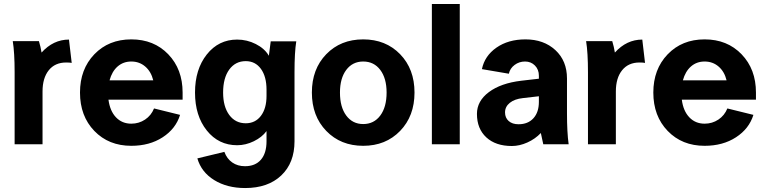

<svg xmlns="http://www.w3.org/2000/svg" viewBox="-20 -722 3832 961"><path d="M43.9 -516.1H174.8Q183.6 -487.3 188 -459Q246.6 -523.9 325.2 -523.9L338.9 -407.2Q329.1 -409.2 311 -409.2Q255.4 -409.2 224.1 -370.4Q192.9 -331.5 192.9 -264.2V0H53.2V-359.9Q53.2 -459 43.9 -516.1Z M380.4 -258.8Q380.4 -375.5 452.1 -450.2Q523.9 -524.9 637.2 -524.9Q750.5 -524.9 822.3 -450.2Q894 -375.5 894 -258.8V-223.1H522.9Q530.3 -166.5 560.5 -134.8Q590.8 -103 637.2 -103Q675.3 -103 706.1 -123.5Q736.8 -144 751 -179.2L881.3 -147Q859.9 -77.6 794.2 -34.9Q728.5 7.8 637.2 7.8Q523.9 7.8 452.1 -66.7Q380.4 -141.1 380.4 -258.8ZM637.2 -414.1Q597.2 -414.1 568.8 -389.4Q540.5 -364.7 528.3 -319.8H747.1Q736.3 -363.8 707 -388.9Q677.7 -414.1 637.2 -414.1Z M1314 -15.1V-65.9Q1291.5 -35.2 1250.5 -15.1Q1209.5 4.9 1167 4.9Q1074.2 4.9 1015.1 -68.8Q956.1 -142.6 956.1 -258.8Q956.1 -375 1015.1 -449.5Q1074.2 -523.9 1167 -523.9Q1216.3 -523.9 1260.5 -501.5Q1304.7 -479 1325.7 -442.9Q1327.6 -461.9 1335 -515.1H1462.9Q1454.1 -460 1454.1 -361.8V-15.1Q1454.1 93.3 1387.7 156.2Q1321.3 219.2 1207 219.2Q1116.7 219.2 1052.2 179.4Q987.8 139.6 967.8 70.8L1103 38.1Q1115.7 72.8 1142.6 91.3Q1169.4 109.9 1206.1 109.9Q1257.8 109.9 1285.9 77.4Q1314 44.9 1314 -15.1ZM1096.7 -258.8Q1096.7 -188.5 1127.4 -146.7Q1158.2 -105 1210 -105Q1257.8 -105 1285.9 -142.1Q1314 -179.2 1314 -242.2V-272.9Q1314 -338.9 1285.9 -377.4Q1257.8 -416 1210 -416Q1158.2 -416 1127.4 -373.8Q1096.7 -331.5 1096.7 -258.8Z M1982.7 -450.7Q2054.7 -376.5 2054.7 -258.8Q2054.7 -141.1 1982.7 -66.7Q1910.6 7.8 1797.9 7.8Q1685.1 7.8 1613 -66.7Q1541 -141.1 1541 -258.8Q1541 -376.5 1613 -450.7Q1685.1 -524.9 1797.9 -524.9Q1910.6 -524.9 1982.7 -450.7ZM1681.6 -258.8Q1681.6 -186 1713.1 -143.6Q1744.6 -101.1 1797.9 -101.1Q1851.6 -101.1 1883.3 -143.6Q1915 -186 1915 -258.8Q1915 -330.1 1883.3 -372.1Q1851.6 -414.1 1797.9 -414.1Q1744.6 -414.1 1713.1 -372.1Q1681.6 -330.1 1681.6 -258.8Z M2141.6 0V-702.1H2281.2V0Z M2826.2 0H2699.2Q2698.7 -2.9 2693.1 -28.1Q2687.5 -53.2 2687 -56.2Q2658.7 -26.4 2619.4 -8.8Q2580.1 8.8 2542 8.8Q2460.9 8.8 2414.1 -34.4Q2367.2 -77.6 2367.2 -151.9Q2367.2 -216.3 2427 -261Q2486.8 -305.7 2588.9 -317.9L2677.2 -328.1V-342.8Q2677.2 -374 2657.5 -394Q2637.7 -414.1 2607.9 -414.1Q2578.6 -414.1 2555.7 -397Q2532.7 -379.9 2526.9 -353L2392.1 -376Q2405.8 -442.4 2464.8 -483.6Q2523.9 -524.9 2609.9 -524.9Q2701.7 -524.9 2759.8 -471.2Q2817.9 -417.5 2817.9 -329.1V-154.8Q2817.9 -59.6 2826.2 0ZM2575.2 -100.1Q2622.6 -100.1 2649.9 -130.1Q2677.2 -160.2 2677.2 -211.9V-240.2L2597.2 -231Q2555.7 -226.6 2531.7 -207.3Q2507.8 -188 2507.8 -159.2Q2507.8 -132.3 2526.1 -116.2Q2544.4 -100.1 2575.2 -100.1Z M2913.6 -516.1H3044.4Q3053.2 -487.3 3057.6 -459Q3116.2 -523.9 3194.8 -523.9L3208.5 -407.2Q3198.7 -409.2 3180.7 -409.2Q3125 -409.2 3093.8 -370.4Q3062.5 -331.5 3062.5 -264.2V0H2922.9V-359.9Q2922.9 -459 2913.6 -516.1Z M3250 -258.8Q3250 -375.5 3321.8 -450.2Q3393.6 -524.9 3506.8 -524.9Q3620.1 -524.9 3691.9 -450.2Q3763.7 -375.5 3763.7 -258.8V-223.1H3392.6Q3399.9 -166.5 3430.2 -134.8Q3460.4 -103 3506.8 -103Q3544.9 -103 3575.7 -123.5Q3606.4 -144 3620.6 -179.2L3751 -147Q3729.5 -77.6 3663.8 -34.9Q3598.1 7.8 3506.8 7.8Q3393.6 7.8 3321.8 -66.7Q3250 -141.1 3250 -258.8ZM3506.8 -414.1Q3466.8 -414.1 3438.5 -389.4Q3410.2 -364.7 3397.9 -319.8H3616.7Q3606 -363.8 3576.7 -388.9Q3547.4 -414.1 3506.8 -414.1Z"/></svg>

Font: LT Superior
Style: Bold
Weight: 400
Designer: Daniel Lyons
Foundry: LyonsType
Version: Version 1.000